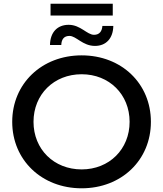

<svg xmlns="http://www.w3.org/2000/svg" viewBox="-20 -1008 881 1037"><path d="M421 9C636 9 795 -143 795 -350C795 -557 636 -709 421 -709C205 -709 46 -556 46 -350C46 -144 205 9 421 9ZM421 -93C271 -93 161 -202 161 -350C161 -498 271 -607 421 -607C570 -607 680 -498 680 -350C680 -202 570 -93 421 -93ZM493 -760C553 -760 591 -801 592 -868H533C531 -839 517 -820 488 -820C450 -820 415 -874 351 -874C290 -874 251 -834 250 -765H311C312 -796 326 -814 355 -814C392 -814 426 -760 493 -760ZM589 -924V-988H253V-924Z"/></svg>

Font: Montserrat-Alt1 SemBd
Style: Regular
Weight: 600
Designer: Differentunic
Foundry: Differentunic
Version: Version 7.222